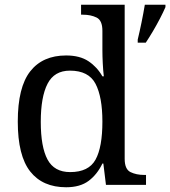

<svg xmlns="http://www.w3.org/2000/svg" viewBox="-20 -780 718 810"><path d="M561 -613Q569 -646 577 -685Q585 -724 591 -760H678V-750Q669 -729 655 -702Q641 -675 625 -648Q609 -621 595 -600H561ZM259 10Q160 10 107.5 -56.5Q55 -123 55 -267Q55 -412 107.5 -479Q160 -546 259 -546Q317 -546 353.5 -521.5Q390 -497 412 -458H418Q415 -483 413.5 -513.5Q412 -544 412 -568V-650Q412 -694 387.5 -706Q363 -718 330 -718H322V-760H506V-110Q506 -66 530.5 -54Q555 -42 588 -42H596V0H427L416 -90H412Q390 -44 354 -17Q318 10 259 10ZM276 -54Q354 -54 383 -106.5Q412 -159 412 -267Q412 -371 383 -426.5Q354 -482 275 -482Q209 -482 180.5 -426.5Q152 -371 152 -266Q152 -160 180.5 -107Q209 -54 276 -54Z"/></svg>

Font: NotoSerif-Regular
Style: Regular
Weight: 400
Designer: Monotype Design Team
Foundry: Monotype Imaging Inc.
Version: Version 2.007; ttfautohint (v1.8) -l 8 -r 50 -G 200 -x 14 -D